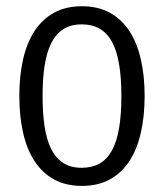

<svg xmlns="http://www.w3.org/2000/svg" viewBox="-20 -592 530 621"><path d="M245.1 9.3Q192.9 9.3 154.8 -11.7Q116.7 -32.7 91.8 -70.8Q66.9 -108.9 54.7 -162.6Q42.5 -216.3 42.5 -281.7Q42.5 -346.7 54.7 -400.1Q66.9 -453.6 91.8 -491.7Q116.7 -529.8 154.8 -550.8Q192.9 -571.8 245.1 -571.8Q296.9 -571.8 335.2 -550.8Q373.5 -529.8 398.4 -491.7Q423.3 -453.6 435.5 -400.1Q447.8 -346.7 447.8 -281.7Q447.8 -216.3 435.5 -162.6Q423.3 -108.9 398.4 -70.8Q373.5 -32.7 335.2 -11.7Q296.9 9.3 245.1 9.3ZM244.6 -49.3Q277.3 -49.3 301.5 -62.7Q325.7 -76.2 341.6 -104.5Q357.4 -132.8 365 -176.8Q372.6 -220.7 372.6 -281.7Q372.6 -401.9 341.8 -457.5Q311 -513.2 244.6 -513.2Q208.5 -513.2 184.1 -497.1Q159.7 -481 145 -450.9Q130.4 -420.9 124 -377.9Q117.7 -335 117.7 -281.7Q117.7 -227.1 124 -184.1Q130.4 -141.1 145 -111.1Q159.7 -81.1 184.1 -65.2Q208.5 -49.3 244.6 -49.3Z"/></svg>

Font: Rokkitt
Style: Regular
Weight: 400
Version: Version 1.2; ttfautohint (v1.5) -l 7 -r 28 -G 50 -x 13 -D la